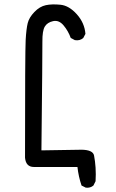

<svg xmlns="http://www.w3.org/2000/svg" viewBox="-20 -776 540 890"><path d="M378 94 358 84Q344 43 339 -2H137Q100 -2 96 -45Q96 -539 99 -591Q102 -643 108.5 -669Q115 -695 139.5 -720.5Q164 -746 192.5 -752Q221 -758 260.5 -754Q300 -750 336 -710Q372 -670 376 -619L366 -600Q350 -586 327 -590L308 -600Q296 -633 274.5 -658.5Q253 -684 226 -678Q199 -672 187.5 -652.5Q176 -633 176.5 -583Q177 -533 172 -79L359 -82Q411 -81 416 -55Q421 -29 423 1Q425 31 423 64L413 84Q399 96 378 94Z"/></svg>

Font: NaniFont Regular
Style: Regular
Weight: 400
Designer: Nanigashitei
Version: Version 1.036